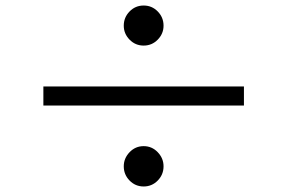

<svg xmlns="http://www.w3.org/2000/svg" viewBox="-20 -723 1040 695"><path d="M428 -630Q428 -660 449 -681.5Q470 -703 500 -703Q530 -703 551 -681.5Q572 -660 572 -630Q572 -601 551 -579.5Q530 -558 500 -558Q470 -558 449 -579.5Q428 -601 428 -630ZM863 -410V-341H137V-410ZM428 -121Q428 -150 449 -172Q470 -194 500 -194Q530 -194 551 -172Q572 -150 572 -121Q572 -91 551 -69.5Q530 -48 500 -48Q470 -48 449 -69.5Q428 -91 428 -121Z"/></svg>

Font: Kinto Sans
Style: Regular
Weight: 400
Designer: Authors: Ryoko NISHIZUKA  (kana & ideographs); Paul D. Hunt (Latin, Greek & Cyrillic); Wenlong ZHANG  (bopomofo); Sandol
Foundry: Adobe Systems Incorporated, ookami Inc.
Version: Version 0.001